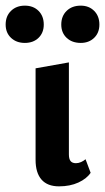

<svg xmlns="http://www.w3.org/2000/svg" viewBox="-47 -653 372 680"><path d="M162 7Q121 7 100 -17Q79 -41 79 -87V-411L197 -432V-106Q197 -90 203 -82.5Q209 -75 222 -75Q231 -75 240 -79Q249 -83 256 -89L274 -41Q260 -20 230.5 -6.5Q201 7 162 7ZM41 -501Q11 -501 -8 -519Q-27 -537 -27 -566Q-27 -596 -8 -614.5Q11 -633 41 -633Q71 -633 89.5 -614.5Q108 -596 108 -566Q108 -537 89.5 -519Q71 -501 41 -501ZM239 -501Q208 -501 189 -519Q170 -537 170 -566Q170 -596 189 -614.5Q208 -633 239 -633Q268 -633 286.5 -614.5Q305 -596 305 -566Q305 -537 286.5 -519Q268 -501 239 -501Z"/></svg>

Font: Ysabeau
Style: Bold
Weight: 700
Designer: Christian Thalmann (Catharsis Fonts)
Version: Version 2.000;gftools[0.9.27.dev2+g8671c4b]